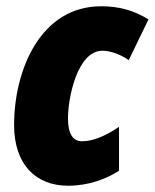

<svg xmlns="http://www.w3.org/2000/svg" viewBox="-20 -583 494 613"><path d="M198 10C261 10 319 -11 360 -38V-178C315 -148 277 -132 242 -132C213 -132 197 -155 197 -205C197 -271 227 -421 307 -421C334 -421 367 -408 391 -391L454 -521C409 -549 362 -563 303 -563C109 -563 25 -359 25 -184C25 -59 93 10 198 10Z"/></svg>

Font: Noto Sans Condensed Black
Style: Italic
Weight: 900
Width: 3
Italic angle: -12°
Designer: Monotype Design Team
Foundry: Monotype Imaging Inc.
Version: Version 2.013